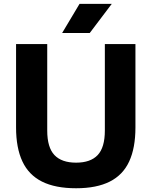

<svg xmlns="http://www.w3.org/2000/svg" viewBox="-20 -969 788 998"><path d="M375.5 9.5Q267.5 9.5 198.5 -25Q129.5 -59.5 96.5 -129.8Q63.5 -200 63.5 -306.5V-740H225.5V-290.5Q225.5 -202.5 263 -163Q300.5 -123.5 375.5 -123.5Q450.5 -123.5 487.8 -163Q525 -202.5 525 -290.5V-740H684V-306.5Q684 -200 651.5 -129.8Q619 -59.5 550.5 -25Q482 9.5 375.5 9.5ZM303 -797.5 393.5 -949H561L446.5 -797.5Z"/></svg>

Font: Encode Sans Condensed Thin
Style: Bold
Weight: 700
Version: Version 3.002